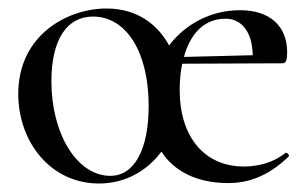

<svg xmlns="http://www.w3.org/2000/svg" viewBox="-20 -419 726 452"><path d="M652 -59C624 -36 587 -27 554 -27C463 -27 403 -95 403 -207C403 -229 405 -250 409 -269L645 -270C654 -270 656 -279 656 -296C656 -357 616 -395 545 -395C476 -395 416 -362 378 -312C350 -364 300 -399 231 -399C138 -399 23 -336 23 -198C23 -85 99 13 213 13C273 13 325 -15 360 -62C389 -17 442 12 517 12C566 12 612 -5 659 -50C663 -53 656 -61 652 -59ZM240 -5C160 -5 101 -106 101 -227C101 -327 138 -380 199 -380C277 -380 330 -297 330 -170C330 -63 294 -5 240 -5ZM511 -375C548 -375 574 -345 575 -289L413 -285C428 -340 461 -375 511 -375Z"/></svg>

Font: Cormorant Infant Book
Style: Regular
Weight: 500
Designer: Christian Thalmann (Catharsis Fonts)
Version: Version 1.000;PS 002.000;hotconv 1.0.88;makeotf.lib2.5.64775